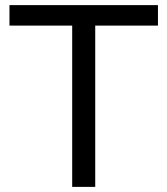

<svg xmlns="http://www.w3.org/2000/svg" viewBox="-20 -730 654 750"><path d="M597 -630H352V0H262V-630H17V-710H597Z"/></svg>

Font: Boldmen Medium
Style: Regular
Weight: 400
Designer: Matt McInerney, Pablo Impallari, Rodrigo Fuenzalida
Foundry: LIVING CONCEPT
Version: Version 1.000